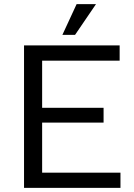

<svg xmlns="http://www.w3.org/2000/svg" viewBox="-20 -910 649 930"><path d="M96.4 0V-690H559.5V-616.2H184.1V-387.8H481.7V-316.2H184.1V-73.8H563.5V0ZM282.2 -741.1 351.1 -890H445L343.5 -741.1Z"/></svg>

Font: Mozilla Text ExtraLight
Style: Regular
Weight: 200
Designer: Studio DRAMA
Foundry: Studio DRAMA
Version: Version 1.000